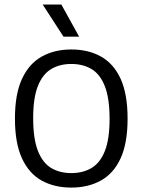

<svg xmlns="http://www.w3.org/2000/svg" viewBox="-20 -821 630 848"><path d="M295 7.5Q220 7.5 164 -23.5Q108 -54.5 77 -121.8Q46 -189 46 -297Q46 -405.5 77.2 -472.8Q108.5 -540 164.5 -571.2Q220.5 -602.5 295 -602.5Q370 -602.5 426 -571.2Q482 -540 512.8 -472.8Q543.5 -405.5 543.5 -297Q543.5 -189 512.8 -122Q482 -55 425.8 -23.8Q369.5 7.5 295 7.5ZM295 -56.5Q346.5 -56.5 384.5 -79.2Q422.5 -102 443.2 -154.2Q464 -206.5 464 -295.5Q464 -386.5 443.2 -439.8Q422.5 -493 384.5 -515.8Q346.5 -538.5 295 -538.5Q243.5 -538.5 205.8 -515.8Q168 -493 147.2 -440.8Q126.5 -388.5 126.5 -299.5Q126.5 -208.5 147.2 -155.2Q168 -102 205.8 -79.2Q243.5 -56.5 295 -56.5ZM260.5 -659 168.5 -801H251L329.5 -659Z"/></svg>

Font: Encode Sans SC SemiCondensed
Style: Regular
Weight: 400
Width: 4
Designer: Multiple Designers
Foundry: Impallari Type
Version: Version 3.002